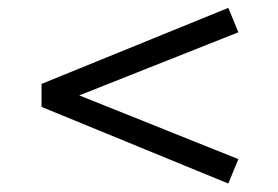

<svg xmlns="http://www.w3.org/2000/svg" viewBox="-20 -568 688 476"><path d="M546 -113 83 -303V-360L546 -548.5L571 -488L176.5 -331.5L571 -173.5Z"/></svg>

Font: Geologica Cursive ExtraLight
Style: Regular
Weight: 250
Designer: Sindre Bremnes, Frode Helland
Foundry: Monokrom Skriftforlag AS
Version: Version 1.010;gftools[0.9.28]